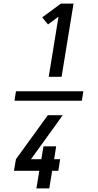

<svg xmlns="http://www.w3.org/2000/svg" viewBox="-20 -870 540 1060"><path d="M249 -446 303 -778 245 -735 213 -774 316 -850H386L320 -446ZM181 170 197 73H57L68 9L244 -234H326L284 -175L151 9H208L220 -62H290L279 9H312L302 73H268L252 170ZM60 -314 68 -366H440L432 -314Z"/></svg>

Font: Iosevka Curly Oblique
Style: Regular
Weight: 400
Italic angle: -9°
Monospace: yes
Designer: Belleve Invis
Foundry: Belleve Invis
Version: Version 11.1.0; ttfautohint (v1.8.3)